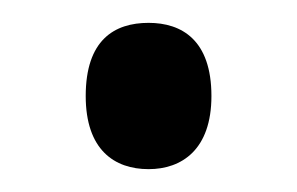

<svg xmlns="http://www.w3.org/2000/svg" viewBox="-20 -440 260 168"><path d="M110 -292C139 -292 165 -309 165 -356C165 -405 139 -420 110 -420C80 -420 55 -405 55 -356C55 -309 80 -292 110 -292Z"/></svg>

Font: Noto Serif Tamil Condensed
Style: Italic
Weight: 400
Width: 3
Italic angle: -12°
Designer: Indian Type Foundry, Tom Grace, and the Monotype Design Team
Foundry: Monotype Imaging Inc.
Version: Version 2.003